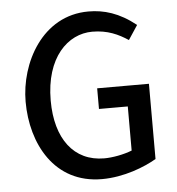

<svg xmlns="http://www.w3.org/2000/svg" viewBox="-49 -691 692 750"><g transform="rotate(-5 297.0 -316.5)"><path d="M536 -48V-343H333V-262H446V-89C413 -76 369 -68 337 -68C218 -68 148 -161 148 -311C148 -480 237 -565 333 -565C393 -565 435 -545 473 -520L510 -576C445 -628 385 -645 325 -645C143 -645 50 -466 50 -315C50 -150 135 12 321 12C408 12 490 -21 536 -48Z"/></g></svg>

Font: Tajawal Medium
Style: Regular
Weight: 500
Designer: Boutros Fonts
Foundry: Created by Boutros International 2017
Version: Version 1.700